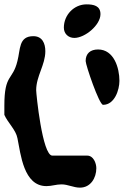

<svg xmlns="http://www.w3.org/2000/svg" viewBox="-47 -807 568 881"><path d="M246 -680C246 -652 267 -633 294 -633C343 -633 414 -692 414 -742C414 -781 382 -787 350 -787C293 -787 246 -739 246 -680ZM346 -527C346 -509 408 -326 426 -326C479 -326 501 -395 501 -436C501 -495 476 -580 403 -580C368 -580 346 -562 346 -527ZM235 39C265 39 290 54 320 54C369 54 395 9 395 -35C395 -58 382 -93 353 -93H193C147 -93 119 -378 119 -393C119 -458 161 -509 161 -572C161 -608 147 -641 106 -641C38 -641 47 -580 33 -527C11 -436 -27 -469 -27 -323V-280C-12 -245 26 -211 33 -173C48 -100 61 47 166 47C190 47 211 39 235 39Z"/></svg>

Font: Charger
Style: Overspray
Weight: 400
Designer: Jasper
Foundry: Cannot Into Space Fonts
Version: Version 0.980